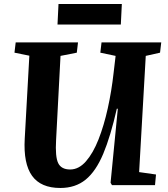

<svg xmlns="http://www.w3.org/2000/svg" viewBox="-20 -921 837 955"><path d="M672 -65 756 -53 751 0H537L530 -12L566 -380H561Q530 -243 493.5 -156Q457 -69 406 -27.5Q355 14 280 14Q183 14 139.5 -46.5Q96 -107 103 -231L126 -644L52 -659L58 -710H368L362 -659L281 -643L259 -225Q254 -141 269.5 -109.5Q285 -78 329 -78Q372 -78 407.5 -118.5Q443 -159 470 -227.5Q497 -296 516 -382Q535 -468 545 -558L555 -643L479 -659L485 -710H782L776 -659L705 -643ZM271 -901H586L581 -799H266Z"/></svg>

Font: Literata 36pt
Style: Bold Italic
Weight: 700
Italic angle: -2°
Designer: Latin by Veronika Burian and Jose Scaglione. Greek by Irene Vlachou. Cyrillic by Vera Evstafieva
Foundry: TypeTogether
Version: Version 3.002